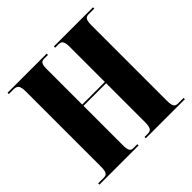

<svg xmlns="http://www.w3.org/2000/svg" viewBox="-179 -885 1055 1055"><g transform="rotate(-45 349.0 -357.0)"><path d="M18 0H322V-10H291C269 -10 262 -23 262 -65V-368H438V-70C438 -24 430 -10 405 -10H378V0H682V-10H638C614 -10 606 -23 606 -66V-648C606 -691 614 -704 638 -704H682V-714H378V-704H404C430 -704 438 -691 438 -648V-378H262V-651C262 -691 269 -704 291 -704H322V-714H18V-704H54C84 -704 94 -690 94 -647V-65C94 -23 86 -10 62 -10H18Z"/></g></svg>

Font: Noto Serif Display ExtraCondensed Black
Style: Regular
Weight: 900
Width: 2
Designer: Monotype Design Team
Foundry: Monotype Imaging Inc.
Version: Version 2.009